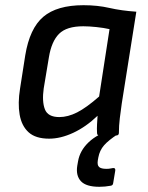

<svg xmlns="http://www.w3.org/2000/svg" viewBox="-20 -521 569 738"><path d="M169 12Q117 12 90 -12.5Q63 -37 55.5 -80.5Q48 -124 57 -180L77 -308Q94 -412 146.5 -456.5Q199 -501 301 -501Q355 -501 400.5 -490.5Q446 -480 504 -476L448 -123Q444 -95 440.5 -66.5Q437 -38 437 -10Q437 0 425 0H363Q353 0 353 -10Q352 -26 353 -43Q354 -60 355 -76Q310 -33 261.5 -10.5Q213 12 169 12ZM208 -71Q241 -71 276.5 -89Q312 -107 361 -150L401 -409Q379 -414 350.5 -417Q322 -420 300 -420Q236 -420 207 -391Q178 -362 168 -301L148 -181Q141 -131 152.5 -101Q164 -71 208 -71ZM362 197Q311 197 291 175.5Q271 154 277 116L280 99Q287 58 320.5 26Q354 -6 413 -24L434 -6Q397 18 380 37.5Q363 57 358 84L356 95Q353 114 361 121Q369 128 389 128Q397 128 402.5 127Q408 126 414 125Q419 124 421.5 127Q424 130 423 135L415 183Q414 192 405 193Q394 195 383.5 196Q373 197 362 197Z"/></svg>

Font: Sofia Sans Medium
Style: Italic
Weight: 500
Italic angle: -9°
Version: Version 4.101